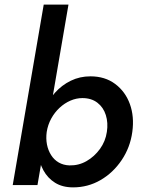

<svg xmlns="http://www.w3.org/2000/svg" viewBox="-20 -800 611 830"><path d="M276 -780H169L35 0H142ZM552 -230Q561 -296 541.5 -350Q522 -404 478 -437Q434 -470 371 -470Q325 -470 286 -451Q247 -432 217.5 -399Q188 -366 169 -323Q150 -280 143 -230Q137 -184 143 -141Q149 -98 167.5 -64Q186 -30 218 -10Q250 10 296 10Q360 10 414.5 -21.5Q469 -53 506 -108Q543 -163 552 -230ZM442 -230Q436 -189 412 -156Q388 -123 354 -103.5Q320 -84 280 -85Q254 -86 234 -97.5Q214 -109 201 -129.5Q188 -150 183 -175.5Q178 -201 182 -230Q187 -261 201.5 -287.5Q216 -314 237.5 -334Q259 -354 284.5 -365Q310 -376 336 -376Q375 -376 401 -356Q427 -336 437.5 -302.5Q448 -269 442 -230Z"/></svg>

Font: Jost Medium
Style: Italic
Weight: 500
Italic angle: -5°
Version: Version 3.710